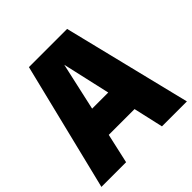

<svg xmlns="http://www.w3.org/2000/svg" viewBox="-198 -893 1045 1045"><g transform="rotate(-45 325.0 -370.0)"><path d="M462 0 423 -172H224.5L186 0H-4L178 -740H472L654 0ZM261.5 -337H385.5L323 -613Z"/></g></svg>

Font: Encode Sans Condensed Black
Style: Regular
Weight: 900
Width: 3
Designer: Multiple Designers
Foundry: Impallari Type
Version: Version 2.000